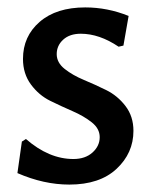

<svg xmlns="http://www.w3.org/2000/svg" viewBox="-20 -489 416 518"><path d="M210 -469Q270 -469 327 -446L313 -366L300 -363Q248 -398 198 -398Q168 -398 150.5 -382Q133 -366 133 -343Q133 -320 154.5 -303Q176 -286 206 -273.5Q236 -261 266.5 -246Q297 -231 318.5 -203Q340 -175 340 -136Q340 -76 294.5 -33.5Q249 9 167 9Q98 9 27 -22L39 -107L50 -114Q112 -60 178 -60Q210 -60 229.5 -77.5Q249 -95 249 -119Q249 -142 227.5 -159Q206 -176 176 -189Q146 -202 115.5 -217Q85 -232 63.5 -261Q42 -290 42 -330Q42 -391 87 -430Q132 -469 210 -469Z"/></svg>

Font: Alegreya Sans Medium
Style: Regular
Weight: 500
Designer: Juan Pablo del Peral
Foundry: Huerta Tipografica
Version: Version 2.007